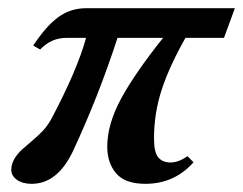

<svg xmlns="http://www.w3.org/2000/svg" viewBox="-20 -434 589 465"><path d="M56.6 11.2Q34.7 11.2 21 1.5Q7.3 -8.3 7.3 -22.9Q7.3 -51.8 43 -80.1Q70.8 -103.5 83.7 -117.2Q96.7 -130.9 106.4 -149.9Q167 -264.6 188.5 -342.3H140.6Q104 -342.3 77.1 -314L60.5 -323.7Q91.8 -371.1 121.3 -392.6Q150.9 -414.1 188.5 -414.1H548.8L522.5 -342.3H429.2Q390.6 -274.4 371.8 -217.3Q353 -160.2 353 -98.6Q353 -64.5 363.5 -52.5Q374 -40.5 393.1 -40.5Q412.1 -40.5 434.1 -55.7L448.7 -41Q402.3 11.2 332 11.2Q283.7 11.2 262 -13.4Q240.2 -38.1 239.7 -78.1Q239.7 -133.3 273.4 -195.3Q307.1 -257.3 375 -342.3H264.6Q218.3 -199.7 156.2 -66.9Q118.7 11.2 56.6 11.2Z"/></svg>

Font: Elstob 18pt
Style: Bold Italic
Weight: 700
Italic angle: -20°
Designer: Peter S. Baker
Version: Version 1.015